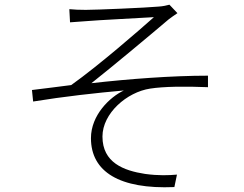

<svg xmlns="http://www.w3.org/2000/svg" viewBox="-20 -771 1040 817"><path d="M275 -732 278 -676C294 -677 321 -679 347 -681C389 -685 590 -695 635 -698C572 -642 401 -493 283 -409C234 -403 169 -394 116 -388L121 -339C249 -360 393 -376 507 -386C447 -358 367 -281 367 -183C367 -40 489 35 722 25L733 -28C698 -25 655 -23 597 -31C506 -45 416 -79 416 -190C416 -289 520 -379 619 -394C677 -403 768 -404 865 -400V-449C711 -449 528 -435 369 -417C454 -484 623 -625 697 -688C707 -696 726 -709 735 -715L701 -751C690 -748 673 -744 655 -743C602 -738 388 -729 345 -729C317 -729 295 -730 275 -732Z"/></svg>

Font: Noto Sans CJK Light
Style: Regular
Weight: 300
Designer: Ryoko NISHIZUKA (kana & ideographs); Paul D. Hunt (Latin, Greek & Cyrillic); Wenlong ZHANG (bopomofo); Sandoll Communica
Foundry: Adobe Systems Incorporated
Version: Version 1.000;PS 1;hotconv 1.0.78;makeotf.lib2.5.61930